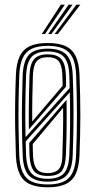

<svg xmlns="http://www.w3.org/2000/svg" viewBox="-20 -790 406 817"><path d="M183.2 7Q137.3 7 108.1 -5.9Q78.9 -18.8 64.4 -48.2Q49.9 -77.6 47.7 -126.4Q45.5 -187.2 44.6 -242.8Q43.7 -298.5 44.5 -354.6Q45.3 -410.6 47.7 -472.4Q49.8 -520.6 63.8 -550.2Q77.8 -579.8 106.8 -593.4Q135.9 -607 183.2 -607Q229.3 -607 258.2 -594Q287.2 -581 301.7 -551.7Q316.2 -522.3 318.2 -473.2Q321.9 -379.3 321.9 -298.2Q321.8 -217 318.2 -127.6Q316.1 -79.8 302.3 -50Q288.4 -20.3 259.5 -6.6Q230.5 7 183.2 7ZM183.2 -5.1Q246.4 -5.1 273.6 -33.4Q300.8 -61.8 303.7 -127.8Q307.5 -221.5 307.4 -304.4Q307.2 -387.2 303.9 -470.5Q302.2 -515.2 289.7 -542.6Q277.2 -570.1 251.4 -582.5Q225.5 -594.9 183.2 -594.9Q141.6 -594.9 115.6 -582.8Q89.6 -570.6 76.9 -543.7Q64.2 -516.9 62.2 -472.4Q59.9 -414.8 59 -359.2Q58.2 -303.5 59 -246.8Q59.8 -190.1 62 -129.1Q63.9 -84.3 76.5 -57Q89 -29.8 115 -17.4Q141 -5.1 183.2 -5.1ZM183.2 -17.1Q128.9 -17.1 104 -42.2Q79 -67.2 76.5 -129.5Q74.2 -187.7 73.5 -245.4Q72.7 -303.1 73.6 -359.5Q74.5 -415.9 76.5 -469.9Q79.1 -531.3 103.3 -557.1Q127.5 -582.9 183.2 -582.9Q238.3 -582.9 262.6 -557.4Q286.9 -531.9 289.4 -470.6Q291.7 -413.8 292.5 -358.5Q293.2 -303.3 292.5 -246.5Q291.7 -189.8 289.2 -127.7Q286.6 -65 260.8 -41Q235 -17.1 183.2 -17.1ZM183.2 -29.2Q229.8 -29.2 251.2 -51.7Q272.7 -74.3 275 -130.6Q277.7 -197.4 278.2 -263.7Q278.7 -330.1 277 -397.4L89.4 -188.4Q89.6 -180.6 89.9 -170.3Q90.1 -160 90.4 -149.4Q90.8 -138.8 91 -130Q93.4 -74.7 114.3 -52Q135.2 -29.2 183.2 -29.2ZM183.2 -41.3Q141.5 -41.3 124.5 -62.1Q107.6 -83 105.5 -130.8Q105.3 -138.2 105 -149.9Q104.7 -161.6 104.5 -171.2Q104.3 -180.7 104.3 -181.6L263.1 -365.4Q264 -313.2 263.5 -254.6Q263.1 -196.1 260.5 -131.1Q258.3 -80.4 241.6 -60.8Q224.8 -41.3 183.2 -41.3ZM183.2 -53.4Q213.2 -53.4 228.5 -68.5Q243.8 -83.6 245.2 -122.4Q246.9 -172.6 248.1 -229.2Q249.3 -285.8 248.5 -331.2L119.2 -177Q119.4 -170.3 119.6 -161.4Q119.7 -152.5 120 -142.7Q120.3 -133 120.7 -123.7Q123 -86.7 136.9 -70Q150.7 -53.4 183.2 -53.4ZM88.7 -206.1 276.3 -415.3Q276.1 -427.2 275.8 -441.4Q275.4 -455.7 275 -469.8Q272.8 -524.6 252.1 -547.7Q231.5 -570.8 183.2 -570.8Q134.7 -570.8 114.1 -547.4Q93.4 -524 91 -469.3Q88.5 -407.3 87.8 -339.8Q87.2 -272.4 88.7 -206.1ZM102.6 -238.8Q102.2 -270.8 102.4 -311.5Q102.6 -352.3 103.5 -393.7Q104.4 -435.1 105.5 -468.7Q107.6 -518.1 125.2 -538.4Q142.7 -558.7 183.2 -558.7Q222.3 -558.7 240 -539.6Q257.8 -520.5 260.1 -473.4Q260.6 -467.2 260.8 -455.1Q261 -443 261.2 -432.9Q261.4 -422.7 261.4 -421.9ZM117.2 -272.9 246.5 -425.1Q246.2 -436 245.9 -452Q245.5 -467.9 244.9 -479.1Q242.4 -516 228.3 -531.3Q214.3 -546.6 183.2 -546.6Q150.2 -546.6 135.9 -528.9Q121.5 -511.2 120 -467.9Q118.5 -425.7 117.6 -374.2Q116.7 -322.6 117.2 -272.9ZM157.6 -645 239 -770.2H255.9L171.4 -645ZM212 -645 305 -770.2H321.9L226.1 -645ZM184.7 -645 272 -770.2H288.9L198.7 -645Z"/></svg>

Font: Big Shoulders Inline Thin
Style: Regular
Weight: 100
Designer: Patric King
Foundry: XO Type Co
Version: Version 2.002